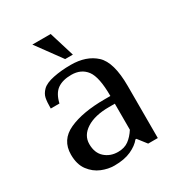

<svg xmlns="http://www.w3.org/2000/svg" viewBox="-159 -749 799 862"><g transform="rotate(-30 240.5 -317.5)"><path d="M39 -130Q39 -206 109.5 -238Q180 -270 294 -270H324Q324 -368 297 -404Q270 -440 219 -440Q174 -440 147 -421Q120 -402 109 -355H64Q64 -389 68 -408.5Q72 -428 89 -445Q107 -463 148.5 -471.5Q190 -480 239 -480Q320 -480 367 -436.5Q414 -393 414 -270V0H364L329 -45H324Q306 -22 271 -6Q236 10 184 10Q152 10 119 -3.5Q86 -17 62.5 -48Q39 -79 39 -130ZM324 -95V-230H294Q220 -230 177 -202.5Q134 -175 134 -130Q134 -84 161.5 -59.5Q189 -35 229 -35Q262 -35 284 -51Q306 -67 324 -95ZM231 -515 136 -645H231L271 -515Z"/></g></svg>

Font: Philosopher
Style: Regular
Weight: 400
Designer: Jovanny Lemonad
Foundry: Jovanny Lemonad
Version: Version 2.000